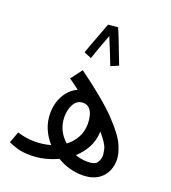

<svg xmlns="http://www.w3.org/2000/svg" viewBox="-141 -874 883 989"><g transform="rotate(20 301.0 -379.5)"><path d="M367 -567 409 -585Q401 -605 387 -641.5Q373 -678 359 -714.5Q345 -751 336 -769L283 -764Q276 -745 262 -708Q248 -671 235 -636.5Q222 -602 218 -589L259 -572Q262 -583 278 -627.5Q294 -672 309 -711Q323 -678 342 -630.5Q361 -583 367 -567ZM234 -243Q234 -282 251 -312Q268 -342 301 -342Q319 -342 333 -331L334 -330Q348 -317 354 -294.5Q360 -272 360 -249Q360 -205 341 -171.5Q322 -138 292 -116Q234 -168 234 -243ZM424 -64Q390 -64 357 -76Q390 -105 411 -144Q432 -183 434 -233Q478 -182 483.5 -155.5Q489 -129 489 -121Q488 -99 476.5 -81.5Q465 -64 424 -64ZM422 10Q490 10 527 -27.5Q564 -65 564 -125Q564 -156 544.5 -202Q525 -248 456.5 -320Q388 -392 241 -499L194 -437Q224 -416 251 -395Q209 -377 184 -333Q159 -289 159 -234Q159 -189 175.5 -150.5Q192 -112 220 -81Q179 -69 133 -69Q104 -69 80.5 -73.5Q57 -78 38 -84L15 -22Q32 -14 62.5 -4.5Q93 5 136 5Q212 5 284 -29Q350 10 422 10Z"/></g></svg>

Font: Noto Sans Arabic Condensed
Style: Regular
Weight: 400
Width: 3
Designer: Nadine Chahine
Foundry: Monotype Imaging Inc.
Version: 1.001